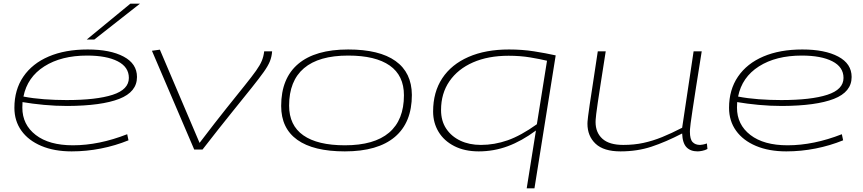

<svg xmlns="http://www.w3.org/2000/svg" viewBox="-20 -810 4676 1040"><path d="M676 -50Q605 -21 526.5 -5.5Q448 10 368 10Q274 10 204 -19.5Q134 -49 96 -102Q58 -155 58 -226Q58 -324 106.5 -395Q155 -466 244 -504Q333 -542 455 -542Q577 -542 649.5 -503.5Q722 -465 722 -393Q722 -312 626 -274.5Q530 -237 345 -236Q281 -236 217.5 -242Q154 -248 102 -257Q101 -242 101 -227Q101 -135 173.5 -79Q246 -23 375 -23Q516 -23 669 -83ZM452 -509Q312 -509 220 -450.5Q128 -392 107 -287Q158 -277 218.5 -272.5Q279 -268 341 -268Q502 -268 590 -296.5Q678 -325 678 -388Q678 -447 617.5 -478Q557 -509 452 -509ZM450 -596 686 -790H738L491 -596Z M1077 0H1032L803 -535L846 -541L1061 -36Q1147 -149 1207 -224Q1267 -299 1306 -347.5Q1345 -396 1367 -427Q1389 -458 1398.5 -481.5Q1408 -505 1411 -532H1454Q1452 -503 1442 -478Q1432 -453 1408.5 -420Q1385 -387 1343.5 -335Q1302 -283 1236.5 -202Q1171 -121 1077 0Z M1848 10Q1678 10 1590.5 -52.5Q1503 -115 1503 -236Q1503 -386 1595.5 -464Q1688 -542 1866 -542Q2035 -542 2122.5 -479.5Q2210 -417 2211 -296Q2211 -146 2118.5 -68Q2026 10 1848 10ZM1848 -23Q2007 -23 2087.5 -91.5Q2168 -160 2168 -294Q2168 -401 2091 -455Q2014 -509 1866 -509Q1707 -509 1626.5 -440.5Q1546 -372 1546 -238Q1546 -131 1623 -77Q1700 -23 1848 -23Z M2990 -510 2875 210H2833L2883 -103Q2806 -46 2730.5 -18Q2655 10 2573 10Q2497 10 2441 -18.5Q2385 -47 2355.5 -96Q2326 -145 2326 -206Q2326 -311 2375.5 -386Q2425 -461 2517.5 -501.5Q2610 -542 2737 -542Q2809 -542 2872.5 -532Q2936 -522 2990 -510ZM2943 -481Q2906 -490 2852 -499Q2798 -508 2735 -508Q2624 -508 2542 -472Q2460 -436 2414.5 -370Q2369 -304 2369 -214Q2369 -155 2397 -113Q2425 -71 2473.5 -48Q2522 -25 2585 -25Q2658 -25 2729.5 -50Q2801 -75 2888 -137Z M3341 10Q3250 10 3206 -31.5Q3162 -73 3162 -140Q3162 -144 3162.5 -152Q3163 -160 3165.5 -180.5Q3168 -201 3174 -242Q3180 -283 3191 -353.5Q3202 -424 3218 -532H3261Q3245 -430 3234.5 -362.5Q3224 -295 3218 -254.5Q3212 -214 3209.5 -192.5Q3207 -171 3206.5 -162Q3206 -153 3206 -149Q3206 -92 3243 -58.5Q3280 -25 3356 -25Q3415 -25 3465.5 -36Q3516 -47 3566.5 -67.5Q3617 -88 3675 -118L3737 -532H3781Q3762 -414 3750 -336.5Q3738 -259 3731 -212.5Q3724 -166 3721 -142.5Q3718 -119 3717.5 -110Q3717 -101 3717 -97Q3717 -56 3731.5 -40.5Q3746 -25 3772 -25Q3777 -25 3787.5 -27Q3798 -29 3809 -33L3812 -3Q3799 4 3783.5 7Q3768 10 3759 10Q3720 10 3698.5 -12.5Q3677 -35 3675 -87Q3586 -41 3509 -15.5Q3432 10 3341 10Z M4547 -50Q4476 -21 4397.5 -5.5Q4319 10 4239 10Q4145 10 4075 -19.5Q4005 -49 3967 -102Q3929 -155 3929 -226Q3929 -324 3977.5 -395Q4026 -466 4115 -504Q4204 -542 4326 -542Q4448 -542 4520.5 -503.5Q4593 -465 4593 -393Q4593 -312 4497 -274.5Q4401 -237 4216 -236Q4152 -236 4088.5 -242Q4025 -248 3973 -257Q3972 -242 3972 -227Q3972 -135 4044.5 -79Q4117 -23 4246 -23Q4387 -23 4540 -83ZM4323 -509Q4183 -509 4091 -450.5Q3999 -392 3978 -287Q4029 -277 4089.5 -272.5Q4150 -268 4212 -268Q4373 -268 4461 -296.5Q4549 -325 4549 -388Q4549 -447 4488.5 -478Q4428 -509 4323 -509Z"/></svg>

Font: Georama ExtraExtended ExtraLight
Style: Italic
Weight: 200
Width: 8
Italic angle: -9°
Designer: Jean-Baptiste Levee
Foundry: Production Type
Version: Version 1.000